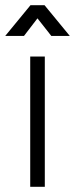

<svg xmlns="http://www.w3.org/2000/svg" viewBox="-26 -717 288 737"><path d="M90 0V-500H146V0ZM-6 -579 91 -697H145L242 -579H171L90 -682H145L66 -579Z"/></svg>

Font: Inclusive Sans Light
Style: Regular
Weight: 300
Designer: Olivia King
Foundry: Olivia King
Version: Version 2.004